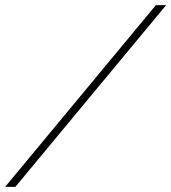

<svg xmlns="http://www.w3.org/2000/svg" viewBox="-46 -730 669 750"><path d="M603 -710 14 0H-26L563 -710Z"/></svg>

Font: Raleway Thin ExtraLight
Style: Italic
Weight: 250
Italic angle: -12°
Version: Version 4.026